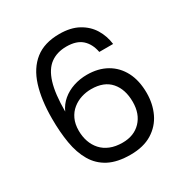

<svg xmlns="http://www.w3.org/2000/svg" viewBox="-170 -874 975 1013"><g transform="rotate(-30 317.5 -368.0)"><path d="M549.2 -550.7H465Q455 -603.5 422.2 -632.9Q389.4 -662.3 328.3 -662.3Q271.2 -662.3 231.5 -633.6Q191.9 -604.9 171.9 -540.6Q152 -476.2 151.9 -368Q167.7 -403.6 197.2 -428.5Q226.7 -453.4 265.7 -466.4Q304.8 -479.3 347.7 -479.3Q415.9 -479.3 466.6 -450.6Q517.4 -421.8 545.5 -368Q573.6 -314.1 573.6 -238.4Q573.6 -172.3 547.9 -117.8Q522.1 -63.3 469.6 -30.8Q417 1.7 337.6 1.7Q257.8 1.7 206.2 -25.3Q154.6 -52.3 125.3 -102.4Q96 -152.5 84.5 -220.6Q73 -288.6 73 -370.7Q73 -484.5 98.9 -566.8Q124.8 -649.2 181.2 -693.8Q237.6 -738.4 329.1 -738.4Q397.9 -738.4 444.6 -712.5Q491.4 -686.7 517.2 -644.2Q542.9 -601.7 549.2 -550.7ZM328.8 -402.4Q298.1 -402.4 268.7 -393.1Q239.3 -383.7 215.2 -364.2Q191.1 -344.8 177.2 -315Q163.2 -285.2 163.2 -245Q163.2 -209 173.8 -178.1Q184.4 -147.2 205.5 -123.8Q226.6 -100.3 258.5 -87.4Q290.4 -74.4 333 -74.4Q403.1 -74.4 444.8 -118.1Q486.4 -161.8 486.4 -234.6Q486.4 -311.1 446.7 -356.7Q406.9 -402.4 328.8 -402.4Z"/></g></svg>

Font: Poppins Variable
Style: Regular
Weight: 100
Designer: Jonny Pinhorn
Foundry: Indian Type Foundry
Version: Version 6.000